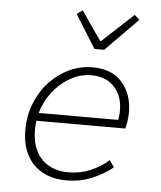

<svg xmlns="http://www.w3.org/2000/svg" viewBox="-53 -783 706 842"><g transform="rotate(5 300.0 -362.5)"><path d="M271 12Q209 12 164.5 -12.5Q120 -37 96 -83Q72 -129 72 -192Q72 -257 94 -311.5Q116 -366 154 -406.5Q192 -447 240.5 -469.5Q289 -492 343 -492Q428 -492 473 -440Q518 -388 518 -310Q518 -287 514.5 -266.5Q511 -246 508 -237H106L113 -272H500L472 -264Q475 -276 476.5 -288.5Q478 -301 478 -313Q478 -378 441 -417.5Q404 -457 339 -457Q297 -457 257 -437Q217 -417 184.5 -381.5Q152 -346 133 -298.5Q114 -251 114 -195Q114 -144 133 -105Q152 -66 189 -45Q226 -24 277 -24Q329 -24 374 -43.5Q419 -63 453 -93L473 -63Q440 -35 387 -11.5Q334 12 271 12ZM343 -573 252 -719 277 -737 365 -610H369L506 -737L528 -717L386 -573Z"/></g></svg>

Font: Source Code Pro ExtraLight Light
Style: Italic
Weight: 300
Italic angle: -11°
Monospace: yes
Version: Version 1.016;hotconv 1.0.116;makeotfexe 2.5.65601